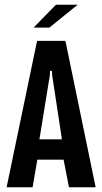

<svg xmlns="http://www.w3.org/2000/svg" viewBox="-20 -793 434 813"><path d="M8 0 137 -620H257L385 0H272L246 -134L264 -117H126L141 -134L118 0ZM145 -191 135 -203H258L244 -191L201 -474L200 -493H192L191 -474ZM122 -676 217 -773H309L189 -676Z"/></svg>

Font: Smooch Sans
Style: Bold
Weight: 700
Designer: Robert E. Leuschke
Foundry: Robert E. Leuschke
Version: Version 1.010